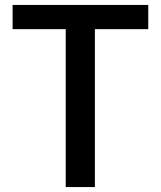

<svg xmlns="http://www.w3.org/2000/svg" viewBox="-20 -757 651 777"><path d="M246 0H364V-639H580V-737H31V-639H246Z"/></svg>

Font: Noto Sans TC Medium
Style: Regular
Weight: 500
Designer: Ryoko NISHIZUKA 西塚涼子 (kana, bopomofo & ideographs); Paul D. Hunt (Latin, Greek & Cyrillic); Sandoll Communications 산돌커뮤니
Foundry: Adobe
Version: Version 2.004;hotconv 1.0.118;makeotfexe 2.5.65603